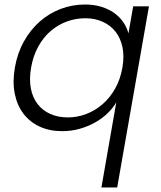

<svg xmlns="http://www.w3.org/2000/svg" viewBox="-20 -574 715 852"><path d="M46 -274Q57 -338 86 -390Q115 -442 156.5 -478.5Q198 -515 249.5 -534.5Q301 -554 358 -554Q398 -554 431 -543.5Q464 -533 488 -515.5Q512 -498 527.5 -475Q543 -452 550 -426L571 -546H641L500 258H430L496 -120Q481 -94 457 -71Q433 -48 402 -30.5Q371 -13 334 -2.5Q297 8 256 8Q200 8 156.5 -12Q113 -32 84.5 -69Q56 -106 45.5 -158Q35 -210 46 -274ZM523 -273Q532 -324 523.5 -364.5Q515 -405 492.5 -433.5Q470 -462 435.5 -477.5Q401 -493 359 -493Q316 -493 276.5 -478.5Q237 -464 204.5 -436Q172 -408 149.5 -367Q127 -326 118 -274Q109 -222 117 -181Q125 -140 147.5 -111.5Q170 -83 204 -68Q238 -53 281 -53Q323 -53 362.5 -68Q402 -83 435 -111.5Q468 -140 491 -181Q514 -222 523 -273Z"/></svg>

Font: SVN-Poppins Light
Style: Italic
Weight: 300
Italic angle: -10°
Designer: Ninad Kale (Devanagari), Jonny Pinhorn (Latin)
Foundry: Indian Type Foundry
Version: Version 3.002 2017; ttfautohint (v1.8.3)